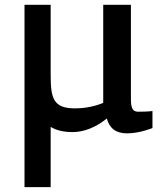

<svg xmlns="http://www.w3.org/2000/svg" viewBox="-20 -535 674 792"><path d="M189 -11.7C210.9 2 240.2 9.8 278.8 9.8C353 9.8 410.2 -37.6 420.4 -46.4C432.1 -5.9 457.5 15.1 503.9 15.1C556.2 15.1 608.9 -6.8 608.9 -6.8V-77.1C608.9 -77.1 592.8 -74.2 550.8 -74.2C528.8 -74.2 520 -85.4 520 -127.9V-515.1H405.8V-110.8C405.8 -110.8 356.9 -87.9 290 -87.9C199.2 -87.9 189 -129.9 189 -227.1V-515.1H81.1V236.8H189Z"/></svg>

Font: Doppio One
Style: Regular
Weight: 400
Designer: Szymon Celej
Foundry: Sorkin Type Co
Version: Version 1.002